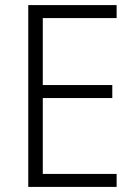

<svg xmlns="http://www.w3.org/2000/svg" viewBox="-20 -734 534 754"><path d="M438 0V-51H148V-349H421V-400H148V-663H438V-714H91V0Z"/></svg>

Font: Noto Sans Khmer SemiCondensed Light
Style: Regular
Weight: 300
Width: 4
Designer: Danh Hong and the Monotype Design Team
Foundry: Monotype Imaging Inc.
Version: Version 2.004